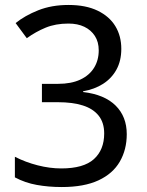

<svg xmlns="http://www.w3.org/2000/svg" viewBox="-20 -744 591 774"><path d="M229 10Q176 10 128.5 1.5Q81 -7 40 -29V-112Q83 -90 132 -77.5Q181 -65 227 -65Q317 -65 358.5 -102.5Q400 -140 400 -206Q400 -250 377.5 -278Q355 -306 313.5 -319Q272 -332 214 -332H149V-406H214Q267 -406 303.5 -423Q340 -440 359 -470.5Q378 -501 378 -541Q378 -575 362.5 -599Q347 -623 320 -636Q293 -649 256 -649Q204 -649 164 -632.5Q124 -616 88 -590L43 -651Q80 -681 134 -702.5Q188 -724 256 -724Q326 -724 373.5 -701Q421 -678 445 -638.5Q469 -599 469 -547Q469 -499 449.5 -463.5Q430 -428 395.5 -406Q361 -384 315 -376V-373Q401 -363 446 -318.5Q491 -274 491 -203Q491 -141 463 -92.5Q435 -44 377 -17Q319 10 229 10Z"/></svg>

Font: hexlkannada05
Style: Book
Weight: 400
Designer: Jelle Bosma - Monotype Design Team
Foundry: Monotype Imaging Inc.
Version: Version 2.003